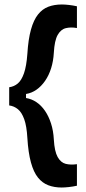

<svg xmlns="http://www.w3.org/2000/svg" viewBox="-20 -713 384 856"><path d="M21 -243V-324Q43 -327 59.5 -341Q76 -355 87 -386.5Q98 -418 102 -473Q106 -538 118 -581Q130 -624 149.5 -648.5Q169 -673 195.5 -683Q222 -693 256 -693Q269 -693 287 -691Q305 -689 323 -685V-588Q296 -593 273.5 -587.5Q251 -582 237 -557Q223 -532 220 -478Q218 -441 208 -409Q198 -377 181 -352.5Q164 -328 142.5 -313Q121 -298 96 -294V-276Q121 -272 142.5 -257.5Q164 -243 180.5 -219Q197 -195 207.5 -162.5Q218 -130 220 -91Q223 -38 237 -13Q251 12 273 17.5Q295 23 323 19V115Q305 119 286.5 121Q268 123 255 123Q222 123 195.5 113Q169 103 149.5 79Q130 55 118 11.5Q106 -32 102 -98Q99 -151 88 -181.5Q77 -212 60 -226Q43 -240 21 -243Z"/></svg>

Font: Bricolage Grotesque 36pt SemiBold
Style: Regular
Weight: 600
Designer: Mathieu Triay
Foundry: Atelier Triay
Version: Version 1.001;gftools[0.9.33.dev8+g029e19f]